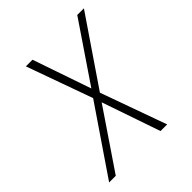

<svg xmlns="http://www.w3.org/2000/svg" viewBox="-200 -868 1001 1001"><g transform="rotate(-45 300.0 -367.5)"><path d="M30 0 282 -370 151 -735H200L311 -412L530 -735H579L327 -365L458 0H409L298 -323L79 0Z"/></g></svg>

Font: Iosevka XLt Ex Obl
Style: Regular
Weight: 200
Width: 7
Italic angle: -9°
Monospace: yes
Designer: Belleve Invis
Foundry: Belleve Invis
Version: Version 32.5.0; ttfautohint (v1.8.4)